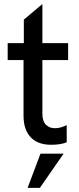

<svg xmlns="http://www.w3.org/2000/svg" viewBox="-20 -699 389 940"><path d="M230.5 9.8Q164.1 9.8 129.6 -27.8Q95.2 -65.4 95.2 -131.8V-404.8H17.6V-487.8H96.7V-603L187.5 -679.2V-487.8H313.5V-404.8H187.5V-141.6Q187.5 -106 204.6 -88.6Q221.7 -71.3 249 -71.3Q276.4 -71.3 306.6 -86.4V-2.4Q277.3 9.8 230.5 9.8ZM115.2 220.7 178.2 53.2H291.5L175.3 220.7Z"/></svg>

Font: HK Grotesk Medium
Style: Regular
Weight: 500
Designer: Alfredo Marco Pradil and Stefan Peev
Foundry: Hanken Design Co.
Version: Version 1.045;PS 001.045;hotconv 1.0.88;makeotf.lib2.5.64775